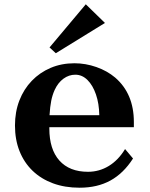

<svg xmlns="http://www.w3.org/2000/svg" viewBox="-20 -855 700 895"><path d="M379.9 -835 469.2 -748 240.2 -606.9 210.9 -633.8ZM210 -255.9Q210 -159.2 256.8 -106.7Q303.7 -54.2 390.1 -54.2Q442.4 -54.2 487.1 -81.3Q531.7 -108.4 563 -160.2L600.1 -116.2Q555.7 -46.9 494.6 -13.4Q433.6 20 351.1 20Q282.2 20 226.8 -0.5Q171.4 -21 131.8 -59.1Q92.3 -97.2 71 -150.6Q49.8 -204.1 49.8 -270Q49.8 -333.5 70.3 -386.5Q90.8 -439.5 128.2 -478.3Q165.5 -517.1 216.1 -538.6Q266.6 -560.1 327.1 -560.1Q378.9 -560.1 429.2 -542.5Q479.5 -524.9 517.1 -493.2Q604 -418 604 -286.1V-262.2H210ZM442.9 -317.9Q441.9 -372.6 427.2 -415Q412.6 -457.5 387.7 -482.2Q362.8 -506.8 331.1 -506.8Q301.3 -506.8 275.9 -488.3Q250.5 -469.7 234.9 -436Q224.1 -412.1 218.8 -385.3Q213.4 -358.4 210.9 -317.9Z"/></svg>

Font: BIZ UDPMincho
Style: Bold
Weight: 700
Designer: TypeBank Co., Ltd.
Foundry: Morisawa Inc.
Version: Version 1.06